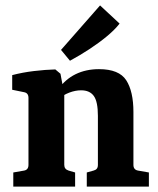

<svg xmlns="http://www.w3.org/2000/svg" viewBox="-20 -688 584 708"><path d="M300 0V-52L325 -59Q333 -61 337 -66Q341 -71 341 -80V-261Q341 -313 326 -334Q311 -355 279 -355Q258 -355 235.5 -346.5Q213 -338 193 -321L194 -358Q221 -396 259 -414.5Q297 -433 345 -433Q419 -433 445.5 -392Q472 -351 472 -275V-80Q472 -62 489 -59L529 -52V0ZM29 0V-52L69 -59Q85 -62 85 -80V-327Q85 -345 69 -348L25 -357V-411Q63 -421 105 -426Q147 -431 184 -432L203 -416L217 -341V-80Q217 -64 233 -59L257 -52V0ZM205 -504 349 -668 421 -601Q403 -578 374 -554Q345 -530 310 -507Q275 -484 238 -464Z"/></svg>

Font: Yrsa
Style: Regular
Weight: 400
Designer: Anna Giedrys (Yrsa+Rasa design), David Brezina (Yrsa art-direction, Rasa art-direction, design)
Foundry: Rosetta Type Foundry
Version: Version 2.004